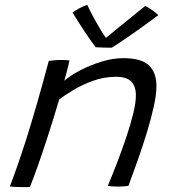

<svg xmlns="http://www.w3.org/2000/svg" viewBox="-20 -772 705 799"><path d="M104.5 6Q96.5 6.5 86 6.8Q75.5 7 65 6.5Q54 6.5 41.2 5.8Q28.5 5 21 4Q37 -38 53.8 -86Q70.5 -134 89.8 -194.5Q109 -255 132 -334.5Q155 -414 183 -518.5Q193.5 -520 207.2 -521.2Q221 -522.5 236 -522.5Q245 -522.5 254 -522Q263 -521.5 269 -520.5Q268 -515 264.2 -498.5Q260.5 -482 255.5 -464.2Q250.5 -446.5 247.5 -436Q271.5 -457 312.8 -478.8Q354 -500.5 401.5 -515.2Q449 -530 492 -530Q568.5 -530 599.8 -500Q631 -470 631 -413.5Q631 -379 620.2 -329.8Q609.5 -280.5 592.2 -223.8Q575 -167 554.5 -109Q534 -51 514.5 1.5Q508 2.5 496.2 3.5Q484.5 4.5 471.5 4.5Q444 4.5 428.5 1.5Q447.5 -43.5 467.8 -96.2Q488 -149 505.8 -201.8Q523.5 -254.5 534.5 -299.8Q545.5 -345 545.5 -375.5Q545.5 -412 526.5 -432.2Q507.5 -452.5 463.5 -452.5Q414 -452.5 368 -436Q322 -419.5 285.5 -397.5Q249 -375.5 226.5 -358.5Q201 -272.5 177.2 -199.5Q153.5 -126.5 134.5 -73.5Q115.5 -20.5 104.5 6ZM584 -747Q600 -740 617 -727.2Q634 -714.5 639 -709Q565 -654 514.2 -619.2Q463.5 -584.5 445 -573.5Q430 -573.5 410 -574Q390 -574.5 378 -575.5Q354 -608 330.5 -643.2Q307 -678.5 282 -719.5Q292 -728 309.5 -737.2Q327 -746.5 343 -752Q354.5 -727 370 -698.5Q385.5 -670 399.5 -646.8Q413.5 -623.5 421 -614.5Q437.5 -628 466.2 -651.5Q495 -675 526.8 -700.8Q558.5 -726.5 584 -747Z"/></svg>

Font: Grandstander Light
Style: Italic
Weight: 300
Italic angle: -15°
Designer: Tyler Finck
Foundry: Etcetera Type Co
Version: Version 1.200; ttfautohint (v1.8.3)